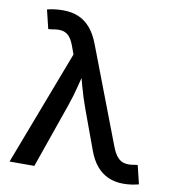

<svg xmlns="http://www.w3.org/2000/svg" viewBox="-83 -810 809 894"><g transform="rotate(10 321.5 -363.5)"><path d="M20 0 226.6 -542.5 214.4 -576.2Q203.1 -608.4 189 -623.8Q174.8 -639.2 155.5 -642.6Q136.2 -646 109.9 -640.6L90.3 -638.7L68.8 -727.5Q81.1 -731.4 101.8 -734.1Q122.6 -736.8 144 -736.8Q184.6 -736.8 216.8 -723.4Q249 -710 273.4 -681.4Q297.9 -652.8 314.9 -607.9L488.8 -152.8Q501 -121.1 515.6 -105Q530.3 -88.9 549.1 -85Q567.9 -81.1 591.8 -85.4L610.4 -87.9L631.8 0Q620.1 3.4 600.8 6.6Q581.5 9.8 559.1 9.8Q520 9.8 488.3 -3.9Q456.5 -17.6 432.4 -46.1Q408.2 -74.7 392.1 -119.6L324.7 -303.2Q306.2 -354 293.2 -401.9Q280.3 -449.7 266.6 -500H298.3Q284.7 -451.2 272.7 -402.1Q260.7 -353 243.2 -303.2L137.2 0Z"/></g></svg>

Font: V-Inter
Style: Medium-500
Weight: 500
Designer: Rasmus Andersson
Foundry: rsms
Version: Version 4.000;git-4146feb